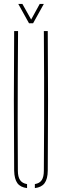

<svg xmlns="http://www.w3.org/2000/svg" viewBox="-20 -959 317 983"><path d="M52.5 -85Q51 -264.5 51 -442.8Q51 -621 52.5 -800H72.5Q71.5 -680.5 71 -561.5Q70.5 -442.5 70.5 -323.5Q70.5 -204.5 71.5 -85Q71.5 -53.5 82.8 -37Q94 -20.5 118.5 -16.5V4Q84.5 0 69 -21.2Q53.5 -42.5 52.5 -85ZM158.5 4V-16.5Q183 -20.5 193.8 -37Q204.5 -53.5 204.5 -85Q205.5 -204.5 205.8 -323.5Q206 -442.5 205.8 -561.5Q205.5 -680.5 204.5 -800H224.5Q226 -621 226 -442.8Q226 -264.5 224.5 -85Q224 -42.5 208.2 -21.2Q192.5 0 158.5 4ZM128.5 -840 73.5 -939H94.5L139.5 -859L183.5 -939H204.5L149.5 -840Z"/></svg>

Font: Big Shoulders Stencil Display SC Thin
Style: Regular
Weight: 100
Designer: Patric King
Foundry: XO Type Co
Version: Version 2.001